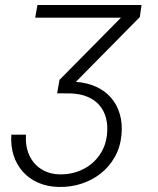

<svg xmlns="http://www.w3.org/2000/svg" viewBox="-20 -548 627 761"><path d="M459.5 -478H119.6L128.4 -528.3H541L534.2 -480.5L280.8 -223.6Q325.7 -220.2 361.1 -204.1Q396.5 -188 420.2 -160.6Q443.8 -133.3 454.8 -95.9Q465.8 -58.6 461.4 -13.2Q457 35.2 435.1 74Q413.1 112.8 379.2 139.6Q345.2 166.5 302 180.4Q258.8 194.3 211.9 192.9Q167 191.9 131.1 176Q95.2 160.2 70.6 132.6Q45.9 105 33.9 67.6Q22 30.3 24.9 -14.2H83Q80.6 18.1 88.4 46.1Q96.2 74.2 113.3 95.5Q130.4 116.7 156 129.4Q181.6 142.1 215.3 143.1Q251 144 283.2 133.5Q315.4 123 340.8 102.8Q366.2 82.5 382.8 53.5Q399.4 24.4 403.8 -11.7Q408.2 -49.3 400.4 -79.3Q392.6 -109.4 374 -130.9Q355.5 -152.3 326.9 -164.3Q298.3 -176.3 260.7 -177.7L206.5 -178.2L215.8 -231.4Z"/></svg>

Font: Roboto Mono Light
Style: Italic
Weight: 300
Designer: Google
Version: Version 2.000985; 2015; ttfautohint (v1.3)